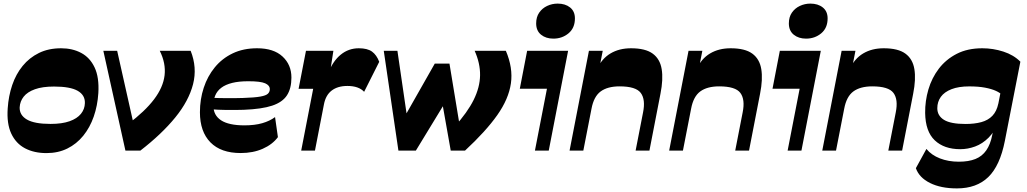

<svg xmlns="http://www.w3.org/2000/svg" viewBox="-20 -836 5700 1066"><path d="M238 14Q169.5 14 118.9 -12.6Q68.3 -39.3 42.5 -94.4Q16.8 -149.5 22.8 -234.5Q27.3 -303.2 47.9 -363.9Q68.5 -424.5 105.8 -470.1Q143 -515.7 196.3 -541.9Q249.5 -568 319.3 -568Q382.3 -568 430.7 -542.2Q479.2 -516.5 505.2 -461.7Q531.2 -407 526 -319Q521.5 -249.3 500.4 -188.6Q479.3 -128 442.3 -82.4Q405.3 -36.8 354 -11.4Q302.8 14 238 14ZM260.7 -148Q324.5 -148 366.3 -162.9Q408 -177.7 429.3 -203.9Q450.5 -230 451.3 -263.5Q452.8 -308 411.3 -331.8Q369.8 -355.5 280 -355.5Q215.8 -355.5 174 -340.5Q132.2 -325.5 111.6 -299.5Q91 -273.5 89.2 -240.2Q87.7 -196.7 129.4 -172.4Q171 -148 260.7 -148Z M676.3 0 553.7 -554H630.5L723.2 -141L690.8 -147.2Q785 -218 835.5 -284.7Q886 -351.5 893.8 -418Q901.5 -484.5 867 -554H1038.5Q1075.5 -461.2 1051.9 -368.6Q1028.2 -276 953.2 -183.9Q878.2 -91.8 759.5 0Z M1316.3 13.7Q1206.6 13.7 1148.3 -45.6Q1090 -105 1090 -212.9Q1090 -284.6 1111.1 -348.6Q1132.1 -412.7 1172.6 -462.1Q1213.1 -511.6 1272.1 -539.8Q1331 -568 1407.3 -568Q1499.3 -568 1548.6 -522.3Q1598 -476.6 1598 -405.3Q1598 -345.1 1573.3 -306.9Q1548.6 -268.6 1491.1 -249.4Q1433.6 -230.3 1333.7 -226.4Q1286.7 -225 1237.9 -225.5Q1189.1 -226 1146.1 -229.7V-293.3Q1191 -291.3 1238.5 -291Q1286 -290.7 1329.9 -292.1Q1393.9 -294.1 1425.6 -299.9Q1457.3 -305.6 1467.6 -315.9Q1478 -326.1 1478 -341.1Q1478 -362.1 1452.1 -373.5Q1426.3 -384.9 1358.7 -384.9Q1305.9 -384.9 1268.9 -375.6Q1231.9 -366.3 1208.9 -348.9Q1185.9 -331.6 1175.3 -306.6Q1164.7 -281.6 1164.7 -249.7Q1164.7 -196 1207.5 -168Q1250.3 -140 1337.6 -140Q1394.3 -140 1436 -152Q1477.7 -164 1507.1 -185.9L1523 -74.6Q1492.6 -33.7 1438.7 -10Q1384.9 13.7 1316.3 13.7Z M1652.3 0 1718.8 -342.8H1637.8L1678.8 -554H1831L1808.5 -408.7L1800.5 -427.5Q1828.5 -497.5 1872 -532.7Q1915.5 -568 1972.2 -568Q2020 -568 2045.5 -549.5Q2071 -531 2085.5 -492.8L2001.7 -326.3Q1971.5 -358.8 1908.8 -358.8Q1855 -358.8 1821.6 -333.3Q1788.2 -307.8 1778.5 -256.3L1728.7 0Z M2192 0 2110.7 -554H2186.5L2241.5 -176.7H2220L2393.8 -482.7H2475.5L2534 -128L2503 -132Q2575.3 -211.7 2609.9 -281.6Q2644.5 -351.5 2645.4 -418.1Q2646.3 -484.7 2615.3 -554H2788.5Q2829 -459.2 2816.6 -373Q2804.2 -286.7 2740.9 -196.9Q2677.5 -107 2562 0H2482.5L2434 -273.3H2455.5L2289 0Z M3052.2 -621.5Q3011 -621.5 2983.9 -643.4Q2956.8 -665.3 2956.8 -706Q2956.8 -741.3 2973.5 -765.6Q2990.2 -790 3017.6 -803Q3045 -816 3076.2 -816Q3118.5 -816 3145.2 -794.6Q3172 -773.2 3172 -733.8Q3172 -680.8 3136.6 -651.1Q3101.2 -621.5 3052.2 -621.5ZM2950 0 3016.7 -343.3H2866L2906.7 -554H3134.2L3026.7 0Z M3142.3 0 3249.8 -554H3326.5L3301.2 -424.7L3294.5 -452Q3321 -510.5 3369.4 -539.2Q3417.7 -568 3483.7 -568Q3563.5 -568 3604 -538.2Q3644.5 -508.5 3653.7 -452.2Q3663 -396 3647 -315.7L3585.7 0H3509L3550.3 -211.8Q3564.8 -283.5 3537.6 -320Q3510.5 -356.5 3420 -356.5Q3353.3 -356.5 3315 -328.4Q3276.7 -300.3 3264 -232L3218.7 0Z M3695.3 0 3802.8 -554H3879.5L3854.2 -424.7L3847.5 -452Q3874 -510.5 3922.4 -539.2Q3970.7 -568 4036.7 -568Q4116.5 -568 4157 -538.2Q4197.5 -508.5 4206.7 -452.2Q4216 -396 4200 -315.7L4138.7 0H4062L4103.3 -211.8Q4117.8 -283.5 4090.6 -320Q4063.5 -356.5 3973 -356.5Q3906.3 -356.5 3868 -328.4Q3829.7 -300.3 3817 -232L3771.7 0Z M4455.2 -621.5Q4414 -621.5 4386.9 -643.4Q4359.8 -665.3 4359.8 -706Q4359.8 -741.3 4376.5 -765.6Q4393.2 -790 4420.6 -803Q4448 -816 4479.2 -816Q4521.5 -816 4548.2 -794.6Q4575 -773.2 4575 -733.8Q4575 -680.8 4539.6 -651.1Q4504.2 -621.5 4455.2 -621.5ZM4353 0 4419.7 -343.3H4269L4309.7 -554H4537.2L4429.7 0Z M4545.3 0 4652.8 -554H4729.5L4704.2 -424.7L4697.5 -452Q4724 -510.5 4772.4 -539.2Q4820.7 -568 4886.7 -568Q4966.5 -568 5007 -538.2Q5047.5 -508.5 5056.7 -452.2Q5066 -396 5050 -315.7L4988.7 0H4912L4953.3 -211.8Q4967.8 -283.5 4940.6 -320Q4913.5 -356.5 4823 -356.5Q4756.3 -356.5 4718 -328.4Q4679.7 -300.3 4667 -232L4621.7 0Z M5293 210Q5203.5 210 5143.3 179.9Q5083 149.7 5065 97.7L5123.5 -9Q5151.7 25.3 5198.7 43.5Q5245.7 61.8 5303.3 61.8Q5358 61.8 5395.5 46.8Q5433 31.8 5456 -1.4Q5479 -34.5 5489 -86.5L5501 -149L5571.3 -508.2L5645.2 -493.5L5559 -53.5Q5532 84 5467.1 147Q5402.2 210 5293 210ZM5311.5 -7.7Q5221.8 -7.7 5169.9 -56.9Q5118 -106 5116.5 -209Q5115.8 -275.2 5134.5 -339.2Q5153.3 -403.2 5192.5 -454.7Q5231.8 -506.2 5291.8 -537.1Q5351.8 -568 5434 -568Q5494 -568 5551 -549.5Q5608 -531 5645.2 -493.5L5547 -305.8Q5533.8 -320.3 5509.5 -331.4Q5485.3 -342.5 5448.8 -349.4Q5412.3 -356.3 5361.3 -356.3Q5302.8 -356.3 5263 -340.9Q5223.3 -325.5 5203.6 -298.3Q5184 -271 5184 -235.2Q5184 -193.5 5221.1 -170.6Q5258.2 -147.7 5340.7 -147.7Q5391 -147.7 5428.5 -158Q5466 -168.2 5489.9 -193.1Q5513.8 -218 5522.8 -261L5524.3 -163.5Q5503.5 -106.2 5469.1 -72Q5434.8 -37.7 5394 -22.7Q5353.3 -7.7 5311.5 -7.7Z"/></svg>

Font: Savate ExtraLight
Style: Italic
Weight: 200
Italic angle: -11°
Designer: Max Esnée
Foundry: Plomb Type
Version: Version 2.000